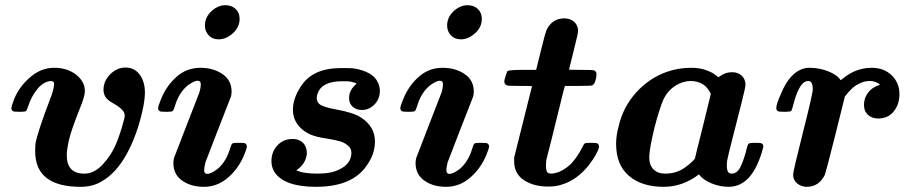

<svg xmlns="http://www.w3.org/2000/svg" viewBox="-20 -714 3525 742"><path d="M238 -114Q238 -43 306 -43Q344 -43 377 -78.5Q410 -114 427.5 -155.5Q445 -197 458 -247Q462 -260 462 -268Q462 -274 459 -280Q450 -297 417 -315Q393 -328 386 -342Q380 -354 380 -367Q380 -401 406 -427Q432 -453 465 -453Q500 -453 520 -425.5Q540 -398 540 -357Q540 -328 531 -288Q510 -193 470 -119.5Q430 -46 373 -13Q338 8 292 8Q116 8 116 -129Q116 -150 117 -158Q124 -201 174 -332Q185 -359 188 -379Q189 -384 189 -390Q189 -401 176 -401Q147 -398 124 -369.5Q101 -341 89 -304Q84 -288 80.5 -285Q77 -282 61 -282H55Q34 -282 31 -284Q24 -288 24 -296Q24 -303 35 -332Q55 -380 97 -416Q139 -452 189 -452Q240 -452 274 -425.5Q308 -399 308 -362Q308 -344 293 -306Q257 -216 248 -179Q238 -137 238 -114Z M825 -562Q801 -562 786.5 -577.5Q772 -593 772 -615Q772 -643 790.5 -664Q809 -685 834 -692Q844 -694 850 -694Q875 -694 890.5 -679.5Q906 -665 906 -641Q906 -609 880 -585.5Q854 -562 825 -562ZM768 8Q718 8 684 -16Q650 -40 650 -84Q650 -92 652 -102Q653 -104 701.5 -230.5Q750 -357 751 -358Q756 -376 756 -388Q756 -402 744 -402Q735 -402 721 -394Q707 -386 701 -380Q670 -352 656 -304Q651 -288 647.5 -285Q644 -282 628 -282H622Q601 -282 598 -284Q591 -288 591 -296Q591 -304 602 -330Q622 -381 661.5 -416.5Q701 -452 754 -452Q804 -452 839.5 -428Q875 -404 875 -360Q875 -352 873 -342Q872 -340 823 -214Q774 -88 774 -87Q769 -67 769 -57Q769 -42 781 -42Q790 -42 804 -50Q818 -58 824 -64Q855 -92 869 -140Q874 -156 877.5 -159Q881 -162 897 -162H903Q924 -162 927 -160Q934 -156 934 -148Q934 -140 923 -114Q902 -63 861 -27.5Q820 8 768 8Z M1125 -56Q1151 -43 1208 -43Q1262 -43 1293 -60Q1338 -82 1338 -124Q1338 -141 1323.5 -152.5Q1309 -164 1292 -168.5Q1275 -173 1246 -178Q1238 -179 1227 -181Q1216 -183 1210.5 -184.5Q1205 -186 1204 -186Q1162 -197 1137 -224.5Q1112 -252 1112 -290Q1112 -333 1142 -379Q1187 -451 1298 -451Q1338 -451 1345 -450Q1421 -438 1440 -396Q1448 -380 1448 -363Q1448 -332 1427.5 -310.5Q1407 -289 1378 -289Q1357 -289 1343 -301.5Q1329 -314 1329 -335Q1329 -362 1350 -383L1358 -391Q1358 -393 1333 -399Q1327 -400 1302 -400Q1225 -400 1208 -354Q1204 -345 1204 -335Q1204 -322 1214 -312Q1229 -300 1279 -291Q1346 -279 1375 -260Q1429 -225 1429 -167Q1429 -120 1399 -77Q1344 8 1201 8Q1078 8 1040 -50Q1029 -69 1029 -91Q1029 -127 1052 -152Q1075 -177 1111 -177Q1136 -177 1151 -162Q1166 -147 1166 -121Q1162 -80 1125 -56Z M1761 -562Q1737 -562 1722.5 -577.5Q1708 -593 1708 -615Q1708 -643 1726.5 -664Q1745 -685 1770 -692Q1780 -694 1786 -694Q1811 -694 1826.5 -679.5Q1842 -665 1842 -641Q1842 -609 1816 -585.5Q1790 -562 1761 -562ZM1704 8Q1654 8 1620 -16Q1586 -40 1586 -84Q1586 -92 1588 -102Q1589 -104 1637.5 -230.5Q1686 -357 1687 -358Q1692 -376 1692 -388Q1692 -402 1680 -402Q1671 -402 1657 -394Q1643 -386 1637 -380Q1606 -352 1592 -304Q1587 -288 1583.5 -285Q1580 -282 1564 -282H1558Q1537 -282 1534 -284Q1527 -288 1527 -296Q1527 -304 1538 -330Q1558 -381 1597.5 -416.5Q1637 -452 1690 -452Q1740 -452 1775.5 -428Q1811 -404 1811 -360Q1811 -352 1809 -342Q1808 -340 1759 -214Q1710 -88 1710 -87Q1705 -67 1705 -57Q1705 -42 1717 -42Q1726 -42 1740 -50Q1754 -58 1760 -64Q1791 -92 1805 -140Q1810 -156 1813.5 -159Q1817 -162 1833 -162H1839Q1860 -162 1863 -160Q1870 -156 1870 -148Q1870 -140 1859 -114Q1838 -63 1797 -27.5Q1756 8 1704 8Z M2100 7Q2042 7 2004.5 -18Q1967 -43 1967 -90V-105L2036 -381Q2036 -382 1990 -382Q1943 -382 1939 -384Q1929 -388 1929 -399Q1929 -404 1932 -414Q1935 -424 1937.5 -431Q1940 -438 1941 -439Q1947 -444 2001 -444H2052L2070 -517Q2088 -590 2093 -600Q2115 -643 2161 -643Q2184 -643 2199 -629.5Q2214 -616 2214 -594Q2214 -584 2196 -514L2179 -445Q2179 -444 2225 -444Q2271 -444 2276 -442Q2285 -438 2285 -428Q2285 -408 2276 -390Q2271 -385 2269 -384Q2265 -382 2214 -382H2163Q2161 -377 2144 -307Q2127 -237 2110 -169.5Q2093 -102 2092 -99Q2090 -90 2090 -75Q2090 -57 2094 -50Q2098 -43 2112 -43Q2150 -46 2187 -81Q2211 -107 2229 -142Q2236 -157 2239.5 -159.5Q2243 -162 2258 -162H2264Q2284 -162 2288 -160Q2295 -156 2295 -146Q2290 -121 2255 -75Q2209 -18 2152 -1Q2129 7 2100 7Z M2545 8Q2460 8 2410.5 -34.5Q2361 -77 2361 -158Q2361 -191 2371 -227Q2388 -300 2437.5 -355.5Q2487 -411 2556 -436Q2602 -452 2650 -452Q2684 -452 2708.5 -443Q2733 -434 2744 -425Q2755 -416 2756 -416H2757L2763 -420Q2784 -435 2809 -435Q2832 -435 2846.5 -421.5Q2861 -408 2861 -386Q2861 -377 2845.5 -315.5Q2830 -254 2812 -184Q2794 -114 2790 -93Q2789 -87 2789 -72Q2789 -43 2807 -43Q2828 -43 2840 -66Q2852 -89 2862 -125Q2863 -131 2864 -134Q2869 -155 2873 -158.5Q2877 -162 2894 -162H2899Q2920 -162 2923 -160Q2930 -156 2930 -148Q2930 -144 2921 -115Q2885 -7 2816 6Q2804 8 2797 8Q2762 8 2729.5 -5.5Q2697 -19 2681 -40Q2618 8 2545 8ZM2727 -351Q2705 -401 2647 -401Q2635 -401 2618 -396Q2568 -379 2544 -330Q2529 -296 2509 -220Q2489 -136 2489 -106Q2489 -76 2505.5 -59.5Q2522 -43 2551 -43Q2598 -43 2633 -71Q2643 -78 2654.5 -89Q2666 -100 2666 -103Q2666 -106 2697 -228Z M3045 -39Q3045 -52 3083 -202Q3121 -352 3121 -369Q3121 -401 3104 -401Q3098 -401 3091 -398Q3065 -384 3046 -310Q3041 -289 3037.5 -285.5Q3034 -282 3016 -282H3011Q2990 -282 2987 -284Q2980 -288 2980 -296Q2980 -311 2997 -349Q3033 -439 3094 -451Q3099 -452 3110 -452Q3146 -452 3180.5 -438.5Q3215 -425 3229 -404L3238 -411Q3288 -452 3349 -452Q3396 -452 3426 -423Q3456 -394 3456 -350Q3456 -311 3434 -283.5Q3412 -256 3374 -256Q3350 -256 3334.5 -270Q3319 -284 3319 -308Q3319 -343 3345 -367Q3358 -379 3380 -386Q3380 -390 3366 -396Q3354 -401 3341 -401Q3319 -401 3299 -390Q3274 -379 3245 -341L3208 -192Q3170 -42 3168 -39Q3145 8 3098 8Q3077 8 3061 -5Q3045 -18 3045 -39Z"/></svg>

Font: MathJax_Math
Style: Bold Italic
Weight: 700
Version: Version 1.1